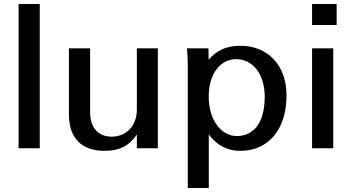

<svg xmlns="http://www.w3.org/2000/svg" viewBox="-20 -742 1778 961"><path d="M73 0H179V-722H73Z M770 -500H665V-194C665 -114 614 -58 539 -58C472 -58 431 -102 431 -181V-500H325V-169C325 -52 387 13 504 13C578 13 628 -13 665 -69V0H770Z M1025 -272C1029 -376 1084 -446 1163 -446C1243 -446 1305 -373 1305 -258C1305 -130 1252 -61 1165 -61C1089 -61 1030 -138 1025 -242ZM1025 -69C1066 -14 1118 13 1183 13C1321 13 1414 -91 1414 -265C1414 -417 1319 -513 1182 -513C1117 -513 1064 -491 1024 -443C1024 -463 1024 -488 1023 -500H916C918 -470 920 -444 920 -414V199H1025Z M1648 0V-500H1542V0ZM1542 -617H1665V-722H1542Z"/></svg>

Font: Perun Medium
Style: Regular
Weight: 500
Foundry: Copyright (c) Stefan Peev, Context Ltd, 2016
Version: Version 1.089